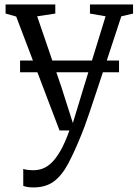

<svg xmlns="http://www.w3.org/2000/svg" viewBox="-20 -572 610 842"><path d="M126 250Q112.5 250 100.2 248Q88 246 82 243V168.5Q88 171.5 101.2 173Q114.5 174.5 127.5 174.5Q146 174.5 165.2 168Q184.5 161.5 204.2 143.5Q224 125.5 244.2 90.8Q264.5 56 284.5 0H241L51 -499.5L4.5 -512.5V-552.5H222.5V-512.5L143 -500.5L249 -191L299.5 -32.5L348 -192L443 -500.5L374.5 -512.5V-552.5H563.5V-512.5L512 -500.5Q477 -393.5 450.5 -313.5Q424 -233.5 405 -176Q386 -118.5 373 -80.2Q360 -42 351.5 -18.8Q343 4.5 338 16Q307 93 279.2 145.2Q251.5 197.5 216 223.8Q180.5 250 126 250ZM502 -306.5V-255H68V-306.5Z"/></svg>

Font: Merriweather 24pt Light
Style: Regular
Weight: 300
Designer: Eben Sorkin
Foundry: Eben Sorkin
Version: Version 2.100